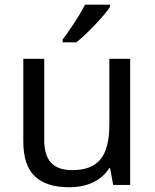

<svg xmlns="http://www.w3.org/2000/svg" viewBox="-20 -786 658 816"><path d="M168 -536.1V-190.9Q168 -126 197 -94.5Q226.1 -63 287.1 -63Q369.6 -63 407.2 -108.9Q444.8 -154.8 444.8 -256.8V-536.1H533.2V0H460.9L448.2 -70.8H443.8Q419.9 -32.2 376 -11.2Q332 9.8 273.9 9.8Q177.2 9.8 128.2 -36.6Q79.1 -83 79.1 -185.1V-536.1ZM246.1 -618.2Q264.6 -641.6 293.2 -684.8Q321.8 -728 341.3 -766.1H447.3V-755.9Q425.8 -724.6 380.4 -677.2Q335 -629.9 304.2 -606H246.1Z"/></svg>

Font: Noto Sans Historic
Style: Regular
Weight: 400
Designer: Monotype Design Team
Foundry: Monotype Imaging Inc.
Version: Version 0.71 uh